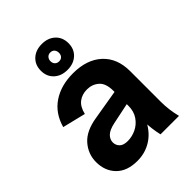

<svg xmlns="http://www.w3.org/2000/svg" viewBox="-223 -872 992 992"><g transform="rotate(-45 273.0 -375.5)"><path d="M369 0Q363 -26 359.5 -53Q356 -80 356 -106V-330Q356 -386 329 -409.5Q302 -433 264 -433Q228 -433 202.5 -413.5Q177 -394 167 -351L40 -382Q62 -461 123 -502Q184 -543 272 -543Q373 -543 431 -489.5Q489 -436 489 -342V-118Q489 -59 504 0ZM188 13Q113 13 72.5 -28Q32 -69 32 -134Q32 -193 71.5 -238Q111 -283 195 -296L391 -329V-241L242 -210Q199 -201 182 -183.5Q165 -166 165 -145Q165 -124 179.5 -109.5Q194 -95 225 -95Q257 -95 287 -109.5Q317 -124 336.5 -152.5Q356 -181 356 -221H390Q390 -149 363 -96.5Q336 -44 290.5 -15.5Q245 13 188 13ZM265 -575Q220 -575 192 -601Q164 -627 164 -669Q164 -712 192 -738Q220 -764 265 -764Q310 -764 338 -738Q366 -712 366 -669Q366 -627 338 -601Q310 -575 265 -575ZM265 -637Q280 -637 288 -646Q296 -655 296 -669Q296 -683 288 -692.5Q280 -702 265 -702Q251 -702 242.5 -692.5Q234 -683 234 -669Q234 -655 242.5 -646Q251 -637 265 -637Z"/></g></svg>

Font: Radio Canada Big SemiBold
Style: Regular
Weight: 600
Designer: Étienne Aubert Bonn
Foundry: Coppers and Brasses
Version: Version 1.001